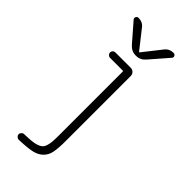

<svg xmlns="http://www.w3.org/2000/svg" viewBox="-303 -816 1107 1107"><g transform="rotate(45 250.0 -262.5)"><path d="M188.5 -617.2 91.8 -728.5Q85.9 -735.4 90.3 -745.1Q94.7 -754.9 104.5 -754.9Q140.6 -754.9 159.2 -728.5L246.1 -618.2Q247.1 -617.2 248 -617.2L250 -618.2L336.9 -728.5Q356.4 -754.9 391.6 -754.9Q401.4 -754.9 406.2 -745.6Q411.1 -736.3 404.3 -728.5L307.6 -617.2Q284.2 -589.8 250 -589.8H246.1Q212.9 -589.8 188.5 -617.2ZM113.3 185.5Q148.4 184.6 170.4 182.6Q192.4 180.7 210 174.8Q227.5 168.9 236.8 160.6Q246.1 152.3 251.5 135.3Q256.8 118.2 258.3 98.6Q259.8 79.1 259.8 46.9V-470.7Q259.8 -475.6 254.9 -475.6H152.3Q143.6 -475.6 136.7 -482.4Q129.9 -489.3 129.9 -498Q129.9 -506.8 136.2 -513.2Q142.6 -519.5 152.3 -519.5H276.4Q291 -519.5 300.8 -509.8Q310.5 -500 310.5 -485.4V46.9Q310.5 104.5 303.7 137.7Q296.9 170.9 273.9 192.4Q251 213.9 214.4 221.2Q177.7 228.5 113.3 230.5Q104.5 230.5 97.7 223.6Q90.8 216.8 90.8 208Q90.8 199.2 97.7 192.4Q104.5 185.5 113.3 185.5Z"/></g></svg>

Font: Rounded-L Mgen+ 1m light
Style: Regular
Weight: 200
Designer: [Source Han Sans]
Ryoko NISHIZUKA  (kana & ideographs); Paul D. Hunt (Latin, Greek & Cyrillic); Wenlong ZHANG  (bopomofo
Version: Version 1.059.20150602